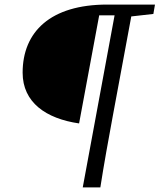

<svg xmlns="http://www.w3.org/2000/svg" viewBox="-20 -690 698 840"><path d="M523 -670 513 -614H518L651 -629L658 -670H523ZM342 130H419C435 27 454 -77 473 -180L564 -670H490L342 130ZM414 -623H515L523 -670H449C201 -670 79 -551 79 -372C79 -242 181 -171 326 -150L414 -623Z"/></svg>

Font: Source Serif 4 Variable
Style: Italic
Weight: 400
Italic angle: -12°
Designer: Frank Grießhammer
Foundry: Adobe Systems Incorporated
Version: Version 4.004;hotconv 1.0.116;makeotfexe 2.5.65601